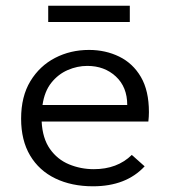

<svg xmlns="http://www.w3.org/2000/svg" viewBox="-20 -643 603 673"><path d="M306 10Q231 10 174 -17.5Q117 -45 85.5 -98Q54 -151 54 -227Q54 -305 86.5 -358.5Q119 -412 173 -440Q227 -468 292 -468Q350 -468 398 -444.5Q446 -421 474 -373Q502 -325 502 -250Q502 -242 501.5 -234Q501 -226 500 -217H126Q129 -158 155 -121Q181 -84 222 -67Q263 -50 309 -50Q391 -50 442 -100L487 -60Q422 10 306 10ZM129 -275H426Q426 -338 386 -375Q346 -412 286 -412Q251 -412 217.5 -397.5Q184 -383 160 -353Q136 -323 129 -275ZM149 -566V-623H435V-566Z"/></svg>

Font: Inconsolata SemiExpanded Thin
Style: Regular
Weight: 100
Width: 6
Monospace: yes
Designer: Raph Levien, Cyreal, Brenton Simpson
Foundry: Raph Levien, Cyreal, Google
Version: Version 3.100; ttfautohint (v1.8.4.7-5d5b)